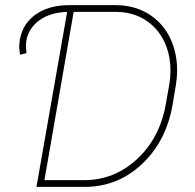

<svg xmlns="http://www.w3.org/2000/svg" viewBox="-20 -731 763 751"><path d="M122.6 0 242.7 -684.6Q166.5 -681.6 123.3 -643.1Q80.1 -604.5 81.5 -547.4L83.5 -522.9L58.1 -517.1L55.2 -544.4L55.7 -560.1Q62 -630.4 114.5 -670.7Q167 -710.9 251.5 -710.9H434.6Q515.1 -710 573.5 -668.2Q631.8 -626.5 656.7 -554.9Q681.6 -483.4 668 -398.9L655.3 -323.2Q631.3 -180.2 536.1 -90.1Q440.9 0 311 0ZM268.1 -684.6 153.8 -26.4H309.6Q426.8 -26.4 515.9 -108.6Q605 -190.9 628.4 -322.8L642.1 -400.4Q651.4 -454.6 642.6 -505.4Q627.4 -586.9 572.3 -635Q517.1 -683.1 436.5 -684.6Z"/></svg>

Font: Roboto Thin
Style: Italic
Weight: 250
Italic angle: -12°
Designer: Google
Version: Version 2.134; 2016